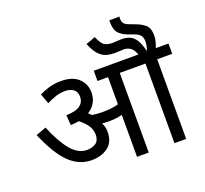

<svg xmlns="http://www.w3.org/2000/svg" viewBox="-148 -1072 1333 1248"><g transform="rotate(-20 519.0 -448.0)"><path d="M470 -218Q470 -148 424.5 -114Q379 -80 312 -80Q226 -80 159 -144Q92 -208 29 -356L100 -382Q143 -276 193 -214.5Q243 -153 305 -153Q343 -153 367 -170.5Q391 -188 391 -227Q391 -264 370.5 -293Q350 -322 318 -347Q291 -342 260 -341L255 -411Q323 -413 351.5 -435Q380 -457 380 -494Q380 -530 356.5 -546Q333 -562 302 -562Q265 -562 235 -552Q205 -542 171 -525L146 -594Q172 -608 210.5 -620Q249 -632 298 -632Q376 -632 417.5 -593Q459 -554 459 -495Q459 -417 392 -375Q403 -365 412 -355Q450 -350 486 -350Q518 -350 543 -353Q568 -356 594 -363V-551H521V-622H1038V-551H934V0H853V-551H675V0H594V-290Q570 -284 547 -281.5Q524 -279 498 -279Q481 -279 455 -282Q470 -252 470 -218ZM833 -615Q817 -660 795.5 -673Q774 -686 752 -686Q740 -686 724.5 -684.5Q709 -683 691 -683Q660 -683 633 -690.5Q606 -698 582 -723Q558 -748 536 -801L602 -825Q622 -777 642 -763.5Q662 -750 698 -750Q711 -750 727 -751.5Q743 -753 760 -753Q792 -753 816 -743Q840 -733 858.5 -705Q877 -677 889 -624Q902 -656 902 -686Q902 -715 888.5 -730.5Q875 -746 843 -756L829 -761Q774 -779 751 -804.5Q728 -830 728 -883V-895L798 -896Q797 -893 797 -882Q797 -863 805.5 -849.5Q814 -836 850 -824L879 -813Q920 -798 944.5 -776Q969 -754 969 -703Q969 -681 962 -656.5Q955 -632 947 -615Z"/></g></svg>

Font: Noto Sans
Style: Italic
Weight: 400
Italic angle: -12°
Designer: Monotype Design Team
Foundry: Monotype Imaging Inc.
Version: Version 2.013; ttfautohint (v1.8.4.7-5d5b)